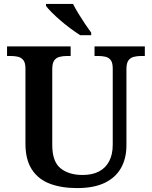

<svg xmlns="http://www.w3.org/2000/svg" viewBox="-20 -951 776 981"><path d="M374 10Q294 10 234.5 -12.5Q175 -35 142.5 -85.5Q110 -136 110 -217V-601Q110 -630 99.5 -643.5Q89 -657 72 -661Q55 -665 34 -665H16V-714H341V-665H322Q302 -665 284.5 -660.5Q267 -656 257 -642Q247 -628 247 -597V-210Q247 -125 289.5 -91Q332 -57 402 -57Q452 -57 486 -75Q520 -93 538 -127.5Q556 -162 556 -211V-601Q556 -630 546 -643.5Q536 -657 519 -661Q502 -665 481 -665H463V-714H720V-665H701Q681 -665 663.5 -660.5Q646 -656 636 -642Q626 -628 626 -597V-209Q626 -142 598.5 -93Q571 -44 515.5 -17Q460 10 374 10ZM390 -771Q368 -785 341.5 -804.5Q315 -824 289.5 -846Q264 -868 244 -888Q224 -908 215 -921V-931H353Q364 -909 380.5 -882Q397 -855 414.5 -829Q432 -803 446 -784V-771Z"/></svg>

Font: Noto Serif Hebrew SemiBold
Style: Regular
Weight: 600
Version: Version 2.003